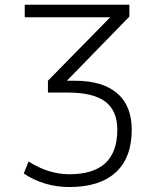

<svg xmlns="http://www.w3.org/2000/svg" viewBox="-20 -542 637 792"><path d="M82 -470.7V-522.5H513.7V-473.6L255.9 -209H288.1Q403.3 -209 463.4 -157.2Q523.4 -105.5 523.4 -6.8Q523.4 108.4 457.5 168.9Q391.6 229.5 266.6 229.5Q162.1 229.5 78.1 173.8L97.7 124Q179.7 176.8 266.6 176.8Q463.9 176.8 463.9 -6.8Q463.9 -85 414.6 -122.6Q365.2 -160.2 258.8 -160.2H177.7V-209L434.6 -470.7Z"/></svg>

Font: Gen Shin Gothic Light
Style: Regular
Weight: 200
Designer: [Source Han Sans]
Ryoko NISHIZUKA  (kana & ideographs); Paul D. Hunt (Latin, Greek & Cyrillic); Wenlong ZHANG  (bopomofo
Version: Version 1.002.20150607